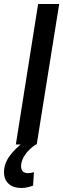

<svg xmlns="http://www.w3.org/2000/svg" viewBox="-59 -720 315 957"><path d="M20 0 131 -700H236L124 0ZM63 -15 124 -3Q86 22 66 51.5Q46 81 46 108Q46 143 81 143Q96 143 110 138L106 205Q93 210 78 213.5Q63 217 48 217Q7 217 -16 196Q-39 175 -39 138Q-39 97 -12 59Q15 21 63 -15Z"/></svg>

Font: Georama Medium
Style: Italic
Weight: 500
Italic angle: -9°
Designer: Jean-Baptiste Levee
Foundry: Production Type
Version: Version 1.000